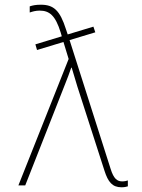

<svg xmlns="http://www.w3.org/2000/svg" viewBox="-20 -786 603 814"><path d="M495 8C508 8 515 6 522 4V-21C517 -19 508 -17 498 -17C477 -17 462 -28 449 -70L275 -616L384 -649L376 -673L267 -640L260 -661C234 -743 207 -766 153 -766C131 -766 118 -763 106 -759V-733C118 -737 131 -741 148 -741C190 -741 215 -720 237 -649L242 -632L130 -598L137 -574L249 -608L271 -536L58 0H87L257 -432C266 -454 274 -476 282 -499H284C291 -475 298 -451 308 -419L423 -62C438 -15 456 8 495 8Z"/></svg>

Font: Noto Sans Mono SemiCondensed Thin
Style: Regular
Weight: 100
Width: 4
Designer: Monotype Design Team
Foundry: Monotype Imaging Inc.
Version: Version 2.014